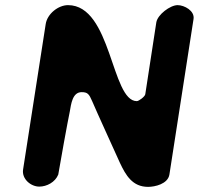

<svg xmlns="http://www.w3.org/2000/svg" viewBox="-20 -727 774 748"><path d="M245 -707C207 -707 164 -673 158 -633L70 -67C64 -30 100 0 133 0C162 0 195 -17 207 -47C213 -84 244 -256 252 -293C257 -321 262 -368 298 -368C321 -368 327 -361 339 -333C354 -297 431 -129 447 -93C470 -44 496 1 557 1C583 1 634 -10 640 -47L734 -653C739 -685 698 -707 672 -707C643 -707 594 -670 589 -640L546 -360C545 -351 521 -333 513 -333C413 -333 415 -707 245 -707Z"/></svg>

Font: Asimov Print
Style: Regular
Weight: 500
Designer: Google
Version: Version 2.000980: 2014